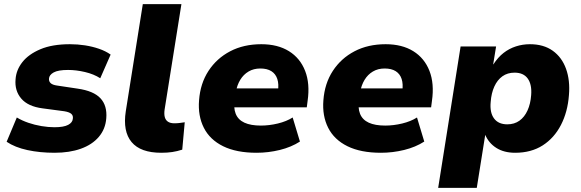

<svg xmlns="http://www.w3.org/2000/svg" viewBox="-20 -725 2799 925"><path d="M243 11Q172 11 112 -2Q52 -15 12 -42L61 -159Q86 -144 116.5 -133.5Q147 -123 180 -117.5Q213 -112 242 -112Q287 -112 308.5 -123.5Q330 -135 331 -154Q333 -168 323.5 -176.5Q314 -185 290 -189L185 -203Q115 -212 82.5 -250Q50 -288 55 -343Q58 -388 88 -426Q118 -464 175 -488Q232 -512 317 -512Q354 -512 389.5 -506.5Q425 -501 457 -490Q489 -479 513 -462L463 -348Q432 -368 389.5 -378Q347 -388 308 -388Q260 -388 238.5 -376Q217 -364 216 -346Q215 -333 224 -324.5Q233 -316 254 -313L354 -298Q431 -287 464 -251.5Q497 -216 492 -155Q488 -103 456 -65.5Q424 -28 369.5 -8.5Q315 11 243 11Z M757 11Q657 11 614 -40.5Q571 -92 586 -189L668 -705H854L773 -197Q770 -175 774 -160.5Q778 -146 789.5 -138.5Q801 -131 820 -131Q833 -131 845 -132.5Q857 -134 870 -136L858 -4Q833 4 809.5 7.5Q786 11 757 11Z M1216 11Q1119 11 1055 -20.5Q991 -52 962 -109.5Q933 -167 939 -242Q945 -323 984.5 -383.5Q1024 -444 1089 -478Q1154 -512 1239 -512Q1318 -512 1372 -478.5Q1426 -445 1450 -383.5Q1474 -322 1462 -239L1458 -208H1084L1098 -299H1332L1319 -285Q1324 -320 1316 -344.5Q1308 -369 1287.5 -382Q1267 -395 1234 -395Q1202 -395 1177.5 -380.5Q1153 -366 1137.5 -340.5Q1122 -315 1116 -281L1111 -250Q1104 -206 1115.5 -177Q1127 -148 1157.5 -134Q1188 -120 1237 -120Q1277 -120 1318.5 -130Q1360 -140 1390 -159L1425 -43Q1383 -16 1328 -2.5Q1273 11 1216 11Z M1815 11Q1718 11 1654 -20.5Q1590 -52 1561 -109.5Q1532 -167 1538 -242Q1544 -323 1583.5 -383.5Q1623 -444 1688 -478Q1753 -512 1838 -512Q1917 -512 1971 -478.5Q2025 -445 2049 -383.5Q2073 -322 2061 -239L2057 -208H1683L1697 -299H1931L1918 -285Q1923 -320 1915 -344.5Q1907 -369 1886.5 -382Q1866 -395 1833 -395Q1801 -395 1776.5 -380.5Q1752 -366 1736.5 -340.5Q1721 -315 1715 -281L1710 -250Q1703 -206 1714.5 -177Q1726 -148 1756.5 -134Q1787 -120 1836 -120Q1876 -120 1917.5 -130Q1959 -140 1989 -159L2024 -43Q1982 -16 1927 -2.5Q1872 11 1815 11Z M2091 180 2199 -501H2370L2356 -415H2357Q2379 -449 2406 -470Q2433 -491 2465.5 -501.5Q2498 -512 2533 -512Q2599 -512 2643 -480.5Q2687 -449 2707 -393.5Q2727 -338 2721 -267Q2715 -186 2682.5 -123Q2650 -60 2594.5 -24.5Q2539 11 2462 11Q2408 11 2371 -12.5Q2334 -36 2317 -77H2318L2277 180ZM2424 -126Q2458 -126 2482.5 -143.5Q2507 -161 2521.5 -193Q2536 -225 2539 -267Q2543 -318 2522.5 -346.5Q2502 -375 2459 -375Q2425 -375 2400.5 -357.5Q2376 -340 2361.5 -308Q2347 -276 2344 -234Q2339 -183 2360 -154.5Q2381 -126 2424 -126Z"/></svg>

Font: Nunito Sans 9pt Black
Style: Italic
Weight: 900
Italic angle: -9°
Version: Version 3.101;gftools[0.9.27]